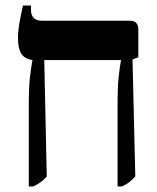

<svg xmlns="http://www.w3.org/2000/svg" viewBox="-20 -667 569 694"><path d="M84 7V-282Q84 -352 88.5 -389.5Q93 -427 97 -448V-450Q69 -454 57 -473Q45 -492 45 -529Q45 -554 49.5 -580.5Q54 -607 63 -647H92V-632Q92 -592 132 -592H450Q480 -592 480 -560V-460L459 -452L469 -29Q457 -16 446.5 -8Q436 0 420 7H405V-282Q405 -353 409 -390Q413 -427 417 -447V-450H140L149 -29Q129 -6 100 7Z"/></svg>

Font: Noto Serif Hebrew Condensed
Style: Bold
Weight: 700
Width: 3
Designer: Monotype Design Team
Foundry: Monotype Imaging Inc.
Version: Version 2.004; ttfautohint (v1.8.4.7-5d5b)